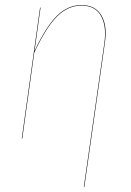

<svg xmlns="http://www.w3.org/2000/svg" viewBox="-20 -547 516 758"><path d="M301.8 -526.9Q356.4 -526.9 380.4 -486.1Q404.3 -445.3 394 -377.9L313 190.9H311L392.1 -377.9Q401.4 -444.8 378.4 -484.9Q355.5 -524.9 301.8 -524.9Q248 -524.9 204.8 -481.7Q161.6 -438.5 115.2 -338.9L67.9 0H65.9L138.2 -517.1H140.1L116.2 -345.2Q161.6 -441.9 204.6 -484.4Q247.6 -526.9 301.8 -526.9Z"/></svg>

Font: Fira Sans Compressed Two
Style: Italic
Weight: 100
Width: 3
Italic angle: -8°
Designer: Carrois Corporate & Edenspiekermann AG
Foundry: Carrois Corporate GbR & Edenspiekermann AG
Version: Version 4.203;PS 004.203;hotconv 1.0.88;makeotf.lib2.5.64775